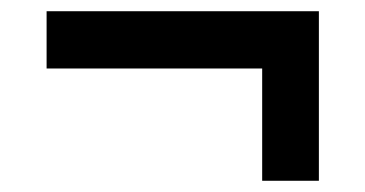

<svg xmlns="http://www.w3.org/2000/svg" viewBox="-20 -396 651 342"><path d="M447 -274H63V-376H548V-74H447Z"/></svg>

Font: Murecho Thin
Style: Bold
Weight: 700
Version: Version 1.010